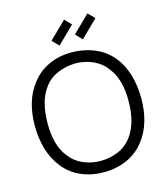

<svg xmlns="http://www.w3.org/2000/svg" viewBox="-139 -1083 1053 1206"><g transform="rotate(-15 387.0 -480.0)"><path d="M322 -825 281 -867.5 391.5 -975 432.5 -933.5ZM474 -825 433.5 -867.5 543.5 -975 584.5 -933.5ZM124 -104Q41.5 -210.5 41.5 -381Q41.5 -457 61 -524.2Q80.5 -591.5 124 -646Q168 -703.5 234.8 -734Q301.5 -764.5 380 -764.5Q464 -764.5 534.2 -734.8Q604.5 -705 651 -646Q730.5 -544 732.5 -375Q732.5 -207 651 -104Q605.5 -45 537.5 -14.8Q469.5 15.5 387.5 15.5Q304.5 15.5 236.8 -14.8Q169 -45 124 -104ZM588.5 -151Q651 -233 651 -382.5Q651 -519.5 588.5 -598Q556.5 -643 502.5 -667.5Q449 -691.5 387.5 -691.5Q356.5 -691 327.8 -684.8Q299 -678.5 271.5 -667Q217.5 -643.5 184.5 -598Q123 -517.5 123 -367.5Q123 -229.5 184.5 -151Q217 -106.5 270 -82.5Q324 -58.5 383.5 -58.5Q446.5 -58.5 500.5 -81.5Q528 -93 549.8 -110.5Q571.5 -128 588.5 -151Z"/></g></svg>

Font: Russisch Sans
Style: Regular
Weight: 400
Designer: Michael Sharanda (font) & Cristiano Sobral (main changes)
Foundry: Michael Sharanda
Version: Version 2.00;October 25, 2020;FontCreator 13.0.0.2681 64-bit